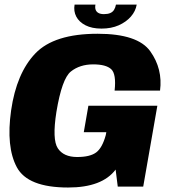

<svg xmlns="http://www.w3.org/2000/svg" viewBox="-20 -832 764 856"><path d="M283.5 4Q435.5 4 495.5 -76L505 0H618.5L681.5 -360.5H374L353.5 -242.5H454L451.5 -229.5Q436 -172.5 408.5 -152.2Q381 -132 324 -132Q263.5 -132 237.8 -170.8Q212 -209.5 231.5 -333Q256 -481.5 296 -513.2Q336 -545 395.5 -545Q452.5 -545 475.8 -523.5Q499 -502 491 -428H693.5Q706 -524.5 650.2 -603Q594.5 -681.5 415 -681.5Q221.5 -681.5 137.5 -593.8Q53.5 -506 29.5 -339.5Q6.5 -177 55 -86.5Q103.5 4 283.5 4ZM432.5 -704.5Q476 -704.5 509.2 -719.2Q542.5 -734 563.5 -758Q584.5 -782 589.5 -811.5H497Q494.5 -798 488.5 -788.2Q482.5 -778.5 471.5 -773.8Q460.5 -769 443.5 -769Q428.5 -769 419.2 -774Q410 -779 406.5 -788.2Q403 -797.5 405.5 -811.5H312.5Q307.5 -782 320 -758Q332.5 -734 361.2 -719.2Q390 -704.5 432.5 -704.5Z"/></svg>

Font: Anybody Thin ExtraBold
Style: Italic
Weight: 800
Italic angle: -10°
Version: Version 1.113;gftools[0.9.25]